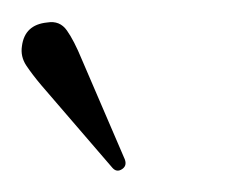

<svg xmlns="http://www.w3.org/2000/svg" viewBox="-48 -650 208 175"><path d="M26.5 -596 65 -506.5Q68.5 -499.5 63.5 -496Q58.5 -492.5 54.5 -497L-10.5 -572.5Q-18.5 -582 -24 -590.2Q-29.5 -598.5 -28 -608Q-25.5 -627.5 -5 -629.5Q6.5 -631.5 13 -622.2Q19.5 -613 26.5 -596Z"/></svg>

Font: Fraunces 72pt S050 Thin
Style: Italic
Weight: 100
Italic angle: -16°
Version: Version 1.000; ttfautohint (v1.8.3)